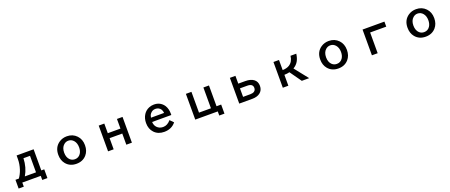

<svg xmlns="http://www.w3.org/2000/svg" viewBox="156 -2300 9689 4133"><g transform="rotate(-20 5000.0 -233.0)"><path d="M346.2 -564.9H735.8V-81.1H803.2V119.1H685.1V24.9H262.2V119.1H144V-81.1H222.2Q277.8 -160.2 308.1 -252.4Q346.2 -368.7 346.2 -482.9ZM614.7 -459H464.8Q457.5 -248.5 358.9 -81.1H614.7Z M1501 -584Q1635.3 -584 1722.7 -492.7Q1805.7 -406.2 1805.7 -269.5Q1805.7 -138.7 1731.4 -53.7Q1644.5 44.9 1499.5 44.9Q1350.1 44.9 1263.2 -59.6Q1193.8 -143.6 1193.8 -269.5Q1193.8 -444.8 1324.2 -532.2Q1401.4 -584 1501 -584ZM1499 -483.9Q1441.9 -483.9 1396.5 -444.3Q1328.6 -385.7 1328.6 -269.5Q1328.6 -214.8 1345.2 -170.9Q1361.3 -128.9 1391.1 -101.1Q1436 -59.1 1500.5 -59.1Q1585.9 -59.1 1633.8 -130.9Q1670.9 -187 1670.9 -270Q1670.9 -366.2 1621.1 -425.8Q1572.3 -483.9 1499 -483.9Z M2227.1 -564.9H2355V-344.2H2645V-564.9H2772.9V24.9H2645V-230.5H2355V24.9H2227.1Z M3773.9 -244.6H3334Q3337.4 -167 3382.8 -118.7Q3437.5 -61.5 3522 -61.5Q3621.6 -61.5 3698.2 -154.8L3776.4 -75.7Q3680.2 45.4 3509.8 45.4Q3370.1 45.4 3284.7 -43.9Q3203.1 -129.9 3203.1 -265.6Q3203.1 -376 3256.3 -457.5Q3303.7 -529.8 3382.8 -562.5Q3437 -585 3498.5 -585Q3596.7 -585 3666 -530.3Q3737.8 -474.6 3762.7 -374.5Q3773.9 -329.1 3773.9 -278.8ZM3643.1 -339.8Q3639.2 -390.1 3616.7 -423.8Q3574.2 -485.8 3494.6 -485.8Q3423.3 -485.8 3377.4 -428.2Q3349.1 -392.6 3342.3 -339.8Z M4224.1 -564.9H4351.1V-88.9H4625V-564.9H4752.9V-88.9H4858.9V119.1H4739.7V24.9H4224.1Z M5231.9 -564.9H5358.9V-386.2H5520Q5641.6 -386.2 5710.4 -335Q5781.7 -281.7 5781.7 -183.1Q5781.7 -80.1 5707.5 -24.9Q5640.6 24.9 5531.7 24.9H5231.9ZM5358.9 -278.3V-83H5524.9Q5579.6 -83 5611.8 -103Q5652.8 -128.9 5652.8 -182.1Q5652.8 -278.3 5524.9 -278.3Z M6230 -564.9H6356.9V-333Q6453.1 -336.4 6512.2 -373.5Q6605.5 -431.6 6621.1 -564.9H6752.9Q6739.7 -465.8 6701.7 -399.4Q6661.6 -330.1 6586.9 -286.1L6834 24.9H6665L6477.1 -240.2Q6427.2 -226.6 6356.9 -225.1V24.9H6230Z M7501 -584Q7635.3 -584 7722.7 -492.7Q7805.7 -406.2 7805.7 -269.5Q7805.7 -138.7 7731.4 -53.7Q7644.5 44.9 7499.5 44.9Q7350.1 44.9 7263.2 -59.6Q7193.8 -143.6 7193.8 -269.5Q7193.8 -444.8 7324.2 -532.2Q7401.4 -584 7501 -584ZM7499 -483.9Q7441.9 -483.9 7396.5 -444.3Q7328.6 -385.7 7328.6 -269.5Q7328.6 -214.8 7345.2 -170.9Q7361.3 -128.9 7391.1 -101.1Q7436 -59.1 7500.5 -59.1Q7585.9 -59.1 7633.8 -130.9Q7670.9 -187 7670.9 -270Q7670.9 -366.2 7621.1 -425.8Q7572.3 -483.9 7499 -483.9Z M8271 -564.9H8772V-449.7H8402.8V24.9H8271Z M9501 -584Q9635.3 -584 9722.7 -492.7Q9805.7 -406.2 9805.7 -269.5Q9805.7 -138.7 9731.4 -53.7Q9644.5 44.9 9499.5 44.9Q9350.1 44.9 9263.2 -59.6Q9193.8 -143.6 9193.8 -269.5Q9193.8 -444.8 9324.2 -532.2Q9401.4 -584 9501 -584ZM9499 -483.9Q9441.9 -483.9 9396.5 -444.3Q9328.6 -385.7 9328.6 -269.5Q9328.6 -214.8 9345.2 -170.9Q9361.3 -128.9 9391.1 -101.1Q9436 -59.1 9500.5 -59.1Q9585.9 -59.1 9633.8 -130.9Q9670.9 -187 9670.9 -270Q9670.9 -366.2 9621.1 -425.8Q9572.3 -483.9 9499 -483.9Z"/></g></svg>

Font: FORM UDPGothic
Style: Bold
Weight: 700
Foundry: Pronama LLC
Version: Version 1.051